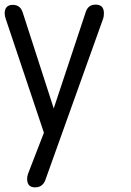

<svg xmlns="http://www.w3.org/2000/svg" viewBox="-20 -575 562 822"><path d="M100.1 168.9 168 -6.8 4.9 -493.2Q0 -507.8 0 -517.1Q0 -554.2 35.2 -554.2Q67.9 -554.2 78.1 -519L210 -110.8L347.2 -523.9Q357.4 -555.2 389.2 -555.2Q424.8 -555.2 424.8 -519Q424.8 -503.9 421.9 -496.1L174.8 193.8Q163.6 227.1 129.9 227.1Q96.2 227.1 96.2 190.9Q96.2 179.2 100.1 168.9Z"/></svg>

Font: BPreplay
Style: Regular
Weight: 400
Designer: Magenta/George Triantafyllakos
Foundry: Magenta/George Triantafyllakos
Version: Version 1.00